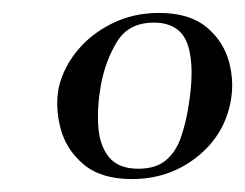

<svg xmlns="http://www.w3.org/2000/svg" viewBox="-20 -650 379 297"><path d="M184 -373Q136 -373 109 -396Q82 -419 73.5 -452Q65 -485 71 -515Q78 -545 99 -571Q120 -597 153 -613.5Q186 -630 226 -630Q273 -630 299.5 -608Q326 -586 334.5 -553.5Q343 -521 336 -489Q325 -438 282.5 -405.5Q240 -373 184 -373ZM194 -389Q221 -389 236.5 -402Q252 -415 259.5 -436.5Q267 -458 271 -482Q282 -546 270.5 -580.5Q259 -615 218 -615Q179 -615 161 -585.5Q143 -556 136 -518Q130 -484 132 -454.5Q134 -425 148.5 -407Q163 -389 194 -389Z"/></svg>

Font: Cormorant Garamond Light Medium
Style: Italic
Weight: 500
Italic angle: -10°
Version: Version 4.001